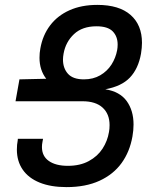

<svg xmlns="http://www.w3.org/2000/svg" viewBox="-20 -752 640 785"><path d="M240 -533Q237.5 -519.5 237.5 -508.5Q237.5 -473 258 -450.2Q278.5 -427.5 323 -427.5Q361 -427.5 389.8 -444.2Q418.5 -461 435.8 -488Q453 -515 459 -547Q461 -557.5 461 -570Q461 -603 440.8 -623.8Q420.5 -644.5 374.5 -644.5Q316.5 -644.5 282.5 -612.5Q248.5 -580.5 240 -533ZM560.5 -577Q560.5 -557.5 556.5 -532.5Q545.5 -471 511.2 -435Q477 -399 410.5 -387Q470 -377.5 498 -338.8Q526 -300 526 -243Q526 -219.5 521.5 -194Q510.5 -131.5 477 -85.2Q443.5 -39 387 -13Q330.5 13 252 13Q187.5 13 142 -5.5Q96.5 -24 72.8 -58.5Q49 -93 49 -140.5Q49 -160.5 52.5 -178.5L53 -184.5H156L153.5 -171Q151.5 -161.5 151.5 -151Q151.5 -113.5 179.8 -93.8Q208 -74 257.5 -74Q307.5 -74 343.2 -93.5Q379 -113 399.2 -144.2Q419.5 -175.5 425.5 -212Q428 -224.5 428 -240.5Q428 -286 399.5 -312Q371 -338 317.5 -338H43.5L59.5 -427.5L169 -430Q141.5 -465.5 141.5 -516Q141.5 -536 145 -554Q154.5 -608 184.8 -648Q215 -688 264 -710Q313 -732 378 -732Q467 -732 513.8 -691Q560.5 -650 560.5 -577Z"/></svg>

Font: JuliaMono Medium
Style: Italic
Weight: 500
Italic angle: -9°
Monospace: yes
Designer: cormullion
Foundry: corm
Version: Version 0.054; ttfautohint (v1.8.4)